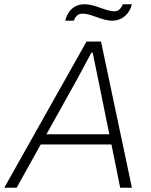

<svg xmlns="http://www.w3.org/2000/svg" viewBox="-40 -881 710 901"><path d="M266 -784H307C312 -800 323 -817 348 -817C389 -817 438 -784 486 -784C535 -784 568 -817 579 -861H536C530 -846 520 -828 497 -828C455 -828 408 -861 357 -861C306 -861 277 -828 266 -784ZM-20 0H38L151 -203H483L524 0H579L434 -686H366ZM178 -251 318 -502C333 -530 368 -594 389 -634H395C403 -594 416 -530 422 -502L473 -251Z"/></svg>

Font: Archivo Thin
Style: Italic
Weight: 100
Italic angle: -10°
Designer: Hector Gatti
Foundry: Omnibus-Type
Version: Version 2.001